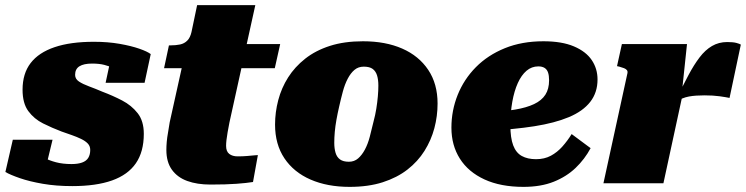

<svg xmlns="http://www.w3.org/2000/svg" viewBox="-20 -715 2910 749"><path d="M262 11Q199 11 147 2Q95 -7 57.5 -20Q20 -33 1 -44L30 -170H185L155 -46Q135 -53 125.5 -66.5Q116 -80 116 -94.5Q116 -109 124 -116Q135 -109 153.5 -99Q172 -89 198.5 -82Q225 -75 259 -75Q284 -75 300.5 -81Q317 -87 324.5 -99.5Q332 -112 332 -130Q332 -145 322.5 -155Q313 -165 296.5 -173Q280 -181 260 -188Q240 -195 220 -202Q183 -216 148 -233.5Q113 -251 90.5 -281.5Q68 -312 68 -365Q68 -428 99.5 -469Q131 -510 193 -531Q255 -552 346 -552Q401 -552 446.5 -544Q492 -536 523.5 -525Q555 -514 568 -504L544 -392H392L413 -490Q429 -492 438.5 -480.5Q448 -469 450 -456Q452 -443 443 -437Q434 -443 420 -450Q406 -457 386.5 -462Q367 -467 339 -467Q307 -467 290 -456.5Q273 -446 273 -423Q273 -407 288 -397Q303 -387 327.5 -378Q352 -369 380 -357Q420 -342 456.5 -323Q493 -304 517 -273.5Q541 -243 541 -193Q541 -123 510 -78Q479 -33 417 -11Q355 11 262 11Z M801 5Q749 5 710.5 -9Q672 -23 650.5 -53Q629 -83 629 -130Q629 -145 630.5 -162Q632 -179 635.5 -198Q639 -217 642 -238L705 -522L797 -543H1073L1052 -449H620L639 -538H645Q666 -538 682.5 -541.5Q699 -545 710.5 -556.5Q722 -568 727 -590L749 -695H976L875 -237Q871 -217 868 -199.5Q865 -182 863.5 -169Q862 -156 862 -146Q862 -124 874.5 -114.5Q887 -105 907 -105Q928 -105 944.5 -106.5Q961 -108 972 -109Q983 -110 986 -110L967 -5Q943 -1 902.5 2Q862 5 801 5Z M1437 -240Q1444 -266 1448 -291Q1452 -316 1454 -339Q1456 -362 1456 -381Q1456 -404 1451 -420.5Q1446 -437 1434 -446Q1422 -455 1399 -455Q1378 -455 1363 -442.5Q1348 -430 1336.5 -408Q1325 -386 1317.5 -358Q1310 -330 1303 -299Q1297 -273 1292.5 -248Q1288 -223 1286 -200.5Q1284 -178 1284 -158Q1284 -136 1289 -119Q1294 -102 1306.5 -93Q1319 -84 1341 -84Q1362 -84 1377 -97Q1392 -110 1403.5 -131.5Q1415 -153 1422.5 -181.5Q1430 -210 1437 -240ZM1053 -229Q1053 -277 1065.5 -324.5Q1078 -372 1104 -413Q1130 -454 1170.5 -486Q1211 -518 1267 -536Q1323 -554 1396 -554Q1484 -554 1549 -525.5Q1614 -497 1650.5 -442.5Q1687 -388 1687 -311Q1687 -262 1674.5 -215Q1662 -168 1636 -126.5Q1610 -85 1569.5 -53.5Q1529 -22 1473 -4Q1417 14 1344 14Q1257 14 1191.5 -14.5Q1126 -43 1089.5 -97.5Q1053 -152 1053 -229Z M2022 14Q1933 14 1870 -15Q1807 -44 1774 -96Q1741 -148 1741 -217Q1741 -284 1765.5 -345Q1790 -406 1836.5 -453Q1883 -500 1949.5 -527Q2016 -554 2100 -554Q2172 -554 2219 -534Q2266 -514 2288.5 -480.5Q2311 -447 2311 -405Q2311 -354 2282.5 -317.5Q2254 -281 2199 -258Q2144 -235 2064.5 -222.5Q1985 -210 1882 -205L1885 -278Q1945 -280 1989.5 -287.5Q2034 -295 2063.5 -309Q2093 -323 2107.5 -345.5Q2122 -368 2122 -402Q2122 -420 2118 -432Q2114 -444 2104.5 -450Q2095 -456 2080 -456Q2054 -456 2034 -439Q2014 -422 2000 -391Q1986 -360 1978.5 -318Q1971 -276 1971 -226Q1971 -177 1982 -148Q1993 -119 2015.5 -106.5Q2038 -94 2071 -94Q2104 -94 2129 -107.5Q2154 -121 2174 -143.5Q2194 -166 2210 -192L2284 -137Q2261 -94 2225.5 -60Q2190 -26 2140 -6Q2090 14 2022 14Z M2334 0H2568L2647 -365L2641 -363L2660 -543H2406L2387 -457L2396 -455Q2407 -452 2414.5 -449Q2422 -446 2425.5 -441.5Q2429 -437 2428 -431ZM2870 -541Q2866 -544 2853 -547.5Q2840 -551 2817 -551Q2784 -551 2757.5 -535.5Q2731 -520 2709 -491Q2687 -462 2666 -422.5Q2645 -383 2622 -335L2620 -319Q2630 -326 2642 -331Q2654 -336 2667.5 -338.5Q2681 -341 2696.5 -342Q2712 -343 2728 -343Q2762 -343 2787 -339.5Q2812 -336 2826 -333Z"/></svg>

Font: Roboto Serif 20pt Black
Style: Italic
Weight: 900
Italic angle: -10°
Version: Version 1.008